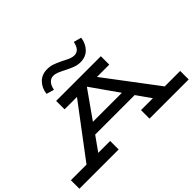

<svg xmlns="http://www.w3.org/2000/svg" viewBox="-173 -1309 1677 1677"><g transform="rotate(-45 665.0 -470.5)"><path d="M1340 -105V0H856V-105H1003L910 -237H422L328 -105H475V0H-10V-105H183L542 -582H389V-686H941V-582H789L1149 -105ZM845 -330 668 -582H665L487 -330ZM646 -815Q601 -838 576 -848.5Q551 -859 525 -859Q495 -859 473.5 -835.5Q452 -812 444 -768L373 -789Q381 -854 422 -896Q463 -938 529 -938Q566 -938 597.5 -927Q629 -916 674 -894Q681 -891 704.5 -878.5Q728 -866 747 -860Q766 -854 782 -854Q816 -854 835.5 -878Q855 -902 862 -941L934 -922Q925 -857 884.5 -815.5Q844 -774 779 -774Q746 -774 716 -784.5Q686 -795 646 -815Z"/></g></svg>

Font: BioRhyme Expanded
Style: Bold
Weight: 700
Width: 7
Designer: Aoife Mooney
Foundry: Aoife Mooney Type
Version: Version 1.000